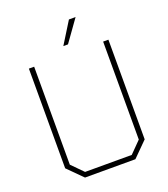

<svg xmlns="http://www.w3.org/2000/svg" viewBox="-165 -1049 1016 1164"><g transform="rotate(-20 343.5 -467.0)"><path d="M330 -794 417 -934H460L360 -794ZM181 0 87 -94V-737H121V-105L193 -32H494L566 -105V-737H600V-94L506 0Z"/></g></svg>

Font: Tomorrow ExtraLight
Style: Regular
Weight: 275
Designer: Tony de Marco, Monica Rizzolli
Foundry: Just in Type
Version: Version 2.002